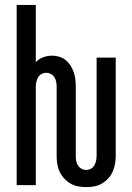

<svg xmlns="http://www.w3.org/2000/svg" viewBox="-20 -755 540 783"><path d="M331 8Q315 8 298.5 5Q282 2 267.5 -6.5Q253 -15 241.5 -27.5Q230 -40 223 -55Q216 -70 213.5 -86.5Q211 -103 211 -120V-400Q211 -410 209.5 -420Q208 -430 202.5 -439Q197 -448 188 -453Q179 -458 169 -458Q158 -458 149 -453Q140 -448 135 -439Q130 -430 128 -420Q126 -410 126 -400V0H48V-735H126V-501Q138 -515 156 -521.5Q174 -528 192 -528Q207 -528 222 -523.5Q237 -519 248.5 -509.5Q260 -500 268 -487Q276 -474 281 -459.5Q286 -445 287.5 -430Q289 -415 289 -400V-120Q289 -110 290.5 -100Q292 -90 297.5 -81Q303 -72 312 -67Q321 -62 331 -62Q342 -62 351 -67Q360 -72 365 -81Q370 -90 372 -100Q374 -110 374 -120V-520H452V-120Q452 -103 449 -86.5Q446 -70 439.5 -55Q433 -40 421.5 -27.5Q410 -15 395.5 -6.5Q381 2 364.5 5Q348 8 331 8Z"/></svg>

Font: Iosevka SS04
Style: Regular
Weight: 400
Monospace: yes
Designer: Belleve Invis
Foundry: Belleve Invis
Version: Version 19.0.0; ttfautohint (v1.8.4)